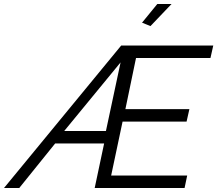

<svg xmlns="http://www.w3.org/2000/svg" viewBox="-101 -937 1083 957"><path d="M649 -807 607 -824 683 -917H754ZM503 -710H962L948 -648H577L524 -393H843L829 -331H510L453 -62H832L819 0H371L418 -222H174L-5 0H-81ZM427 -284 500 -626 219 -284Z"/></svg>

Font: Raleway-v4020
Style: Italic
Weight: 400
Italic angle: -12°
Designer: Matt McInerney, Pablo Impallari, Rodrigo Fuenzalida
Foundry: Matt McInerney, Pablo Impallari, Rodrigo Fuenzalida
Version: Version 4.020;PS 004.020;hotconv 1.0.88;makeotf.lib2.5.64775